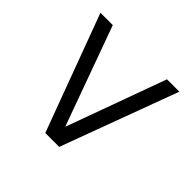

<svg xmlns="http://www.w3.org/2000/svg" viewBox="-156 -821 997 997"><g transform="rotate(45 343.0 -322.0)"><path d="M394 0 632.5 -643.9H541.6L342.3 -95.8L143.6 -643.9H53L291.9 0Z"/></g></svg>

Font: Arad-VF Thin Dots1
Style: Regular
Weight: 100
Designer: Mohammad Darvishi
Version: Version 1.000;August 30, 2024;FontCreator 15.0.0.2992 64-bit